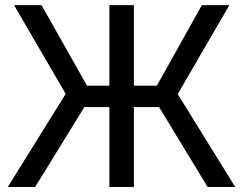

<svg xmlns="http://www.w3.org/2000/svg" viewBox="-20 -748 972 768"><path d="M515.6 -727.5V0H417.5V-727.5ZM11.2 0 242.7 -372.6 36.1 -727.5H146L328.1 -405.3H607.4L787.6 -727.5H897.5L690.9 -371.6L920.9 0H810.5L616.2 -319.8H317.4L120.6 0Z"/></svg>

Font: Inter Cardless Display
Style: Regular
Weight: 400
Designer: Rasmus Andersson
Foundry: rsms
Version: Version 4.001;git-9221beed3